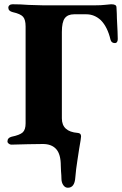

<svg xmlns="http://www.w3.org/2000/svg" viewBox="-20 -675 572 900"><path d="M268 162Q268 149 266 127L265 102Q265 48 243.5 24Q222 0 181 0L110 1Q56 3 33 3Q27 3 21 -1.5Q15 -6 15 -12Q15 -29 34 -34Q73 -42 86.5 -54.5Q100 -67 100 -97V-551Q100 -583 88 -596.5Q76 -610 40 -618Q19 -623 19 -639Q19 -646 24.5 -650.5Q30 -655 39 -655Q75 -655 114 -652Q164 -650 183 -650H424Q455 -650 474.5 -652.5Q494 -655 501 -655Q514 -655 520 -651.5Q526 -648 526 -640Q528 -608 528 -589Q532 -515 532 -492Q532 -483 528.5 -478Q525 -473 519 -473Q502 -473 498 -489Q484 -549 452 -581Q422 -608 385 -608H327Q298 -608 284 -590Q270 -572 270 -525V-120Q270 -58 344 -52Q360 -51 360 -36Q360 -27 351 23Q350 32 343 75.5Q336 119 333 157Q330 205 298 205Q285 205 276.5 192.5Q268 180 268 162Z"/></svg>

Font: EB Garamond ExtraBold
Style: Regular
Weight: 800
Designer: Georg Duffner and Octavio Pardo
Foundry: Georg Duffner
Version: Version 1.000